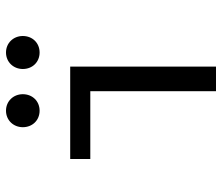

<svg xmlns="http://www.w3.org/2000/svg" viewBox="-70 -670 740 640"><g transform="rotate(-90 300.0 -350.0)"><path d="M316 0H398V-486H90V-419H316ZM251 -588C283 -588 306 -612 306 -644C306 -675 283 -700 251 -700C219 -700 196 -675 196 -644C196 -612 219 -588 251 -588ZM445 -588C477 -588 500 -612 500 -644C500 -675 477 -700 445 -700C413 -700 390 -675 390 -644C390 -612 413 -588 445 -588Z"/></g></svg>

Font: Hasklig
Style: Regular
Weight: 400
Monospace: yes
Designer: Paul D. Hunt, Teo Tuominen
Foundry: Adobe Systems Incorporated
Version: Version 2.030;PS 1.0;hotconv 16.6.51;makeotf.lib2.5.65220